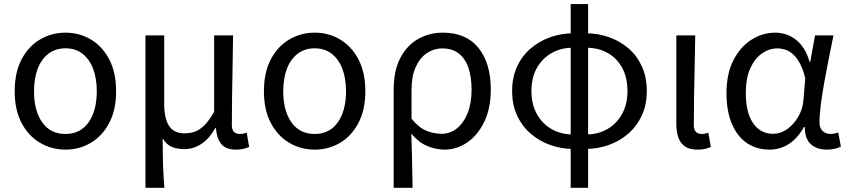

<svg xmlns="http://www.w3.org/2000/svg" viewBox="-20 -716 4135 936"><path d="M299.1 13.4Q231.4 13.4 174.9 -20Q118.4 -53.3 85 -117Q51.6 -180.6 51.6 -271Q51.6 -362.5 85 -426.3Q118.4 -490 174.9 -523.4Q231.4 -556.8 299.1 -556.8Q367.2 -556.8 423.2 -523.4Q479.2 -490 512.6 -426.3Q546 -362.5 546 -271Q546 -180.6 512.6 -117Q479.2 -53.3 423.2 -20Q367.2 13.4 299.1 13.4ZM299.1 -62.9Q371.7 -62.9 411.7 -119.5Q451.8 -176.2 451.8 -271Q451.8 -333.8 433.9 -380.8Q416 -427.8 381.8 -454.2Q347.7 -480.5 299.1 -480.5Q250.8 -480.5 216.2 -454.2Q181.6 -427.8 163.7 -380.8Q145.8 -333.8 145.8 -271Q145.8 -176.2 185.8 -119.5Q225.9 -62.9 299.1 -62.9Z M689.1 199.6V-543.4H780.5V-210.3Q780.5 -138.9 803.9 -102.5Q827.4 -66 880.3 -66Q905.4 -66 928.5 -73.6Q951.6 -81.2 975.2 -104.1Q998.8 -126.9 1024 -171.4V-543.4H1116.1Q1115.3 -469.8 1113.9 -393.9Q1112.4 -318 1111.3 -244.8Q1110.2 -171.5 1110.2 -105.8Q1110.2 -83.3 1121 -73.1Q1131.7 -62.9 1149.4 -62.9Q1157.4 -62.9 1165.1 -64.4Q1172.8 -65.9 1182.8 -69.3L1194.6 0.1Q1182.9 5.7 1167.7 9.5Q1152.4 13.4 1129.6 13.4Q1083.3 13.4 1060.4 -11.9Q1037.6 -37.3 1032.4 -92.4H1030Q1000.6 -40 961.9 -14.5Q923.1 11 879.2 11Q845.6 11 819.1 0.8Q792.7 -9.5 773.2 -41.2Q773.2 -1.5 773.6 29.5Q774 60.5 774.8 87.2Q775.7 113.9 777.3 140.7Q778.9 167.5 781.3 199.6Z M1514.1 13.4Q1446.4 13.4 1389.9 -20Q1333.4 -53.3 1300 -117Q1266.6 -180.6 1266.6 -271Q1266.6 -362.5 1300 -426.3Q1333.4 -490 1389.9 -523.4Q1446.4 -556.8 1514.1 -556.8Q1582.2 -556.8 1638.2 -523.4Q1694.2 -490 1727.6 -426.3Q1761 -362.5 1761 -271Q1761 -180.6 1727.6 -117Q1694.2 -53.3 1638.2 -20Q1582.2 13.4 1514.1 13.4ZM1514.1 -62.9Q1586.7 -62.9 1626.7 -119.5Q1666.8 -176.2 1666.8 -271Q1666.8 -333.8 1648.9 -380.8Q1631 -427.8 1596.8 -454.2Q1562.7 -480.5 1514.1 -480.5Q1465.8 -480.5 1431.2 -454.2Q1396.6 -427.8 1378.7 -380.8Q1360.8 -333.8 1360.8 -271Q1360.8 -176.2 1400.8 -119.5Q1440.9 -62.9 1514.1 -62.9Z M1899.1 199.6V-277.9Q1899.1 -372.3 1931.8 -434Q1964.4 -495.7 2018.8 -526.2Q2073.2 -556.8 2138.8 -556.8Q2252.8 -556.8 2312.7 -482.3Q2372.6 -407.8 2372.6 -280Q2372.6 -187.5 2340.4 -121.5Q2308.3 -55.6 2257 -21.1Q2205.7 13.4 2148.8 13.4Q2105.3 13.4 2063.6 -3.8Q2021.9 -20.9 1985 -64.5Q1986.8 -15.4 1987.9 26.3Q1989 68 1989.7 109.6Q1990.5 151.2 1991.3 199.6ZM2133.6 -63.7Q2173.7 -63.7 2206.6 -89.4Q2239.6 -115.2 2259.3 -163.6Q2279 -212 2279 -278.8Q2279 -339.2 2264 -384.5Q2248.9 -429.8 2217.1 -454.9Q2185.3 -480.1 2134.8 -480.1Q2095.4 -480.1 2061.5 -457.4Q2027.5 -434.8 2006.8 -389.7Q1986.2 -344.6 1986.2 -275.4V-136.8Q2024.6 -91.3 2061.1 -77.5Q2097.7 -63.7 2133.6 -63.7Z M2773.4 10.2Q2716.9 9.8 2663.7 -8.8Q2610.6 -27.3 2568.3 -63.4Q2525.9 -99.5 2501.3 -151.9Q2476.6 -204.2 2476.6 -272.2Q2476.6 -340.1 2501.3 -392.6Q2525.9 -445.1 2568.3 -480.8Q2610.6 -516.4 2663.7 -535Q2716.9 -553.6 2773.4 -553.6L2769.1 -483.2Q2714.4 -482.8 2669.6 -457.6Q2624.7 -432.4 2597.7 -385.3Q2570.8 -338.2 2570.8 -272.2Q2570.8 -206.8 2597.7 -159.2Q2624.7 -111.6 2669.6 -86.3Q2714.4 -61 2769.1 -60.6ZM2836.3 10.2 2840.6 -60.6Q2895.2 -61 2940.1 -86.3Q2985 -111.6 3011.9 -159.2Q3038.9 -206.8 3038.9 -272.2Q3038.9 -338.2 3013.2 -385.3Q2987.4 -432.4 2942.8 -457.6Q2898.3 -482.8 2840.6 -483.2L2836.3 -553.6Q2895 -553.6 2948.3 -535Q3001.5 -516.4 3043.2 -480.8Q3085 -445.1 3109 -392.6Q3133.1 -340.1 3133.1 -272.2Q3133.1 -204.2 3108.4 -151.9Q3083.7 -99.5 3041.7 -63.4Q2999.7 -27.3 2946.6 -8.8Q2893.4 9.8 2836.3 10.2ZM2762.1 199.6V-696.2H2847V199.6Z M3380.3 13.4Q3342.9 13.4 3320.5 -1.2Q3298 -15.9 3287.6 -44.1Q3277.1 -72.3 3277.1 -112.4V-543.4H3369.3Q3368.5 -469.8 3366.5 -393.9Q3364.6 -318 3363.5 -244.8Q3362.4 -171.5 3362.4 -105.8Q3362.4 -83.3 3372.6 -73.1Q3382.7 -62.9 3400.4 -62.9Q3408 -62.9 3415.9 -64.4Q3423.8 -65.9 3433 -69.3L3445.4 0.1Q3433.8 5.7 3418.7 9.5Q3403.6 13.4 3380.3 13.4Z M3730.5 13.4Q3668.8 13.4 3621.9 -18.1Q3574.9 -49.7 3548.3 -111.5Q3521.6 -173.3 3521.6 -262.3Q3521.6 -355.7 3555 -421.4Q3588.3 -487.2 3642.8 -522Q3697.2 -556.8 3759.6 -556.8Q3794 -556.8 3826.6 -542.7Q3859.1 -528.7 3885.6 -497.4Q3912 -466 3927 -414.2H3930.1L3953.2 -543.4H4043.2Q4032.2 -489.9 4020.5 -431.1Q4008.7 -372.4 3998.4 -314.9Q3988.1 -257.4 3981.5 -206.8Q3975 -156.3 3975 -119.2Q3975 -91.6 3990.5 -77.3Q4006 -62.9 4028.7 -62.9Q4038 -62.9 4048.1 -65Q4058.2 -67.1 4066.3 -70.5L4079.4 -1.1Q4068.3 4.4 4051 8.9Q4033.8 13.4 4009.7 13.4Q3961.6 13.4 3932.4 -13.5Q3903.2 -40.4 3903.3 -96.9H3899.5Q3836.8 13.4 3730.5 13.4ZM3749.1 -63.7Q3785.3 -63.7 3817.5 -86.5Q3849.8 -109.3 3872 -147.7Q3894.1 -186.1 3897.3 -232.1L3905.5 -334.6Q3894.5 -379.2 3879 -407.7Q3863.5 -436.2 3845.3 -452.1Q3827.1 -468.1 3807.7 -474.1Q3788.3 -480.1 3769.5 -480.1Q3730.2 -480.1 3694.9 -455.7Q3659.6 -431.4 3637.7 -383.3Q3615.8 -335.1 3615.8 -263Q3615.8 -168 3651.2 -115.8Q3686.7 -63.7 3749.1 -63.7Z"/></svg>

Font: Noto Sans JP
Style: Regular
Weight: 100
Designer: Ryoko NISHIZUKA 西塚涼子 (kana, bopomofo & ideographs); Paul D. Hunt (Latin, Greek & Cyrillic); Sandoll Communications 산돌커뮤니
Foundry: Adobe
Version: Version 2.004;hotconv 1.0.118;makeotfexe 2.5.65603